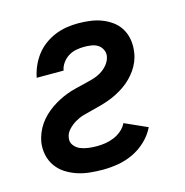

<svg xmlns="http://www.w3.org/2000/svg" viewBox="-85 -608 671 696"><g transform="rotate(-15 250.0 -260.0)"><path d="M219 8Q194 8 169.5 5.5Q145 3 122.5 -4.5Q100 -12 80.5 -24.5Q61 -37 47.5 -56Q34 -75 29 -99Q24 -123 28 -148Q31 -164 37.5 -180Q44 -196 54 -210.5Q64 -225 77 -237.5Q90 -250 104.5 -260Q119 -270 134.5 -278Q150 -286 166 -292Q182 -298 198.5 -302Q215 -306 231.5 -310Q248 -314 264.5 -318.5Q281 -323 296.5 -332Q312 -341 323.5 -355Q335 -369 338 -386Q340 -399 334 -411Q328 -423 317.5 -429.5Q307 -436 293.5 -438Q280 -440 267 -440Q252 -440 236.5 -437Q221 -434 207.5 -425.5Q194 -417 184.5 -403.5Q175 -390 173 -376H72Q72 -376 72 -376Q72 -376 72 -376Q76 -397 85 -418Q94 -439 108 -457.5Q122 -476 141 -490Q160 -504 181 -512.5Q202 -521 223.5 -524.5Q245 -528 267 -528Q290 -528 313 -525Q336 -522 356.5 -514Q377 -506 394.5 -493Q412 -480 423 -461Q434 -442 437.5 -419.5Q441 -397 437 -373Q435 -357 428.5 -341Q422 -325 412 -310.5Q402 -296 389.5 -283.5Q377 -271 362.5 -261Q348 -251 332.5 -243Q317 -235 300.5 -229Q284 -223 267.5 -218.5Q251 -214 234.5 -210Q218 -206 202 -201.5Q186 -197 170.5 -188Q155 -179 142.5 -165.5Q130 -152 128 -136Q125 -120 134.5 -107.5Q144 -95 158 -89.5Q172 -84 187.5 -82Q203 -80 219 -80Q235 -80 251 -82.5Q267 -85 283 -91.5Q299 -98 312.5 -109.5Q326 -121 333 -136L418 -98Q405 -71 382.5 -49.5Q360 -28 332.5 -15Q305 -2 276 3Q247 8 219 8Z"/></g></svg>

Font: Iosevka SS04 Semibold
Style: Italic
Weight: 600
Italic angle: -9°
Monospace: yes
Designer: Belleve Invis
Foundry: Belleve Invis
Version: Version 19.0.0; ttfautohint (v1.8.4)